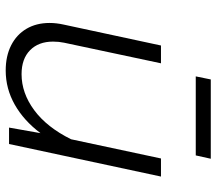

<svg xmlns="http://www.w3.org/2000/svg" viewBox="-64 -702 777 690"><g transform="rotate(90 325.0 -356.5)"><path d="M129 -158Q129 -106 160 -75.5Q191 -45 246 -45Q314 -45 375.5 -90.5Q437 -136 480 -223L549 -546H614L497 0H438L458 -113Q413 -53 355.5 -20.5Q298 12 233 12Q181 12 142.5 -7.5Q104 -27 83 -62.5Q62 -98 62 -146Q62 -170 68 -197L143 -546H207L133 -198Q129 -179 129 -158ZM265 -725H550L538 -671H254Z"/></g></svg>

Font: Azeret Mono Light
Style: Italic
Weight: 300
Italic angle: -12°
Designer: Martin Vácha
Foundry: Displaay
Version: Version 1.000; Glyphs 3.0.3, build 3074